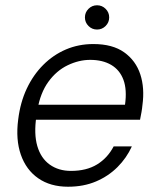

<svg xmlns="http://www.w3.org/2000/svg" viewBox="-20 -696 601 728"><path d="M238 12Q171 12 125 -20Q79 -52 59 -109.5Q39 -167 49 -243Q57 -308 81.5 -360Q106 -412 144 -450Q182 -488 230 -508.5Q278 -529 334 -529Q407 -529 451 -497.5Q495 -466 512 -414Q529 -362 520 -297Q519 -285 516.5 -271Q514 -257 511 -242H100L110 -299H454Q462 -356 448 -393.5Q434 -431 401.5 -450Q369 -469 322 -469Q279 -469 236.5 -448.5Q194 -428 163.5 -386Q133 -344 122 -280L118 -255Q108 -188 121.5 -142Q135 -96 168.5 -72Q202 -48 249 -48Q308 -48 348 -72.5Q388 -97 411 -141H480Q460 -97 425.5 -62.5Q391 -28 344 -8Q297 12 238 12ZM348 -584Q329 -584 315.5 -597.5Q302 -611 302 -630Q302 -649 315.5 -662.5Q329 -676 348 -676Q367 -676 380.5 -662.5Q394 -649 394 -630Q394 -611 380.5 -597.5Q367 -584 348 -584Z"/></svg>

Font: DM Sans 11pt Light
Style: Italic
Weight: 300
Italic angle: -10°
Version: Version 4.004;gftools[0.9.30]